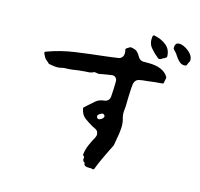

<svg xmlns="http://www.w3.org/2000/svg" viewBox="-95 -711 880 845"><g transform="rotate(15 344.5 -288.5)"><path d="M586 -534Q586 -530 583 -527.5Q580 -525 576 -523Q572 -522 568 -519Q564 -516 559 -514Q552 -512 547 -517Q529 -531 512.5 -550.5Q496 -570 500 -600Q502 -611 511 -607Q543 -600 564 -582.5Q585 -565 586 -534ZM688 -550Q690 -541 686.5 -536Q683 -531 680 -522Q678 -515 670 -515Q656 -514 645 -524Q634 -534 626 -547Q622 -555 613 -564Q604 -573 604 -575Q603 -596 614.5 -600Q626 -604 642.5 -597Q659 -590 672.5 -577Q686 -564 688 -550ZM605 -445Q607 -442 604 -430Q602 -424 602 -418Q600 -413 596 -413Q577 -412 561 -410Q545 -408 530 -406Q523 -405 515 -404.5Q507 -404 498 -402Q476 -400 471 -377Q469 -362 468.5 -346Q468 -330 467 -313Q467 -297 466.5 -281.5Q466 -266 464 -251Q463 -239 466 -225Q474 -201 472 -174.5Q470 -148 465 -125Q464 -120 463.5 -115.5Q463 -111 462 -106Q461 -102 460.5 -98Q460 -94 458 -91Q455 -85 452.5 -79.5Q450 -74 447 -69Q436 -46 425 -23Q414 0 404 27Q402 31 399 31H397Q393 29 389 29Q385 29 381 29Q376 29 371 28.5Q366 28 361 25Q357 22 356.5 19Q356 16 356 15Q357 13 356 13Q354 11 353 11Q352 10 350.5 9Q349 8 348 5Q345 1 347 -6Q347 -12 346.5 -13Q346 -14 344 -15Q340 -16 340 -21Q343 -45 351 -63.5Q359 -82 368 -99Q370 -102 371.5 -105Q373 -108 374 -111Q378 -119 375 -129Q372 -139 364 -143Q360 -145 356 -147Q352 -149 348 -151Q328 -162 310 -175.5Q292 -189 287 -217Q287 -221 289 -222Q292 -224 294.5 -227Q297 -230 300 -232Q315 -245 330 -258.5Q345 -272 369 -274Q390 -277 393 -298Q396 -336 396 -370Q396 -379 389.5 -385.5Q383 -392 373 -391Q362 -390 349 -387.5Q336 -385 318 -382Q314 -381 310.5 -381.5Q307 -382 303 -383Q301 -383 299 -383.5Q297 -384 295 -384Q293 -384 291.5 -383Q290 -382 288 -381Q286 -380 283.5 -379.5Q281 -379 279 -378Q274 -377 268 -376.5Q262 -376 255 -376Q240 -374 224 -373Q212 -371 196.5 -369Q181 -367 164 -367Q159 -367 151 -365Q136 -361 121 -362.5Q106 -364 92 -367Q91 -368 90.5 -368Q90 -368 89 -369Q87 -371 84.5 -373.5Q82 -376 79 -378Q72 -383 67.5 -391Q63 -399 60 -406Q59 -408 59 -411Q60 -414 63 -415Q125 -438 189.5 -447Q254 -456 318 -463Q335 -465 349.5 -467Q364 -469 379 -471Q389 -472 395.5 -479.5Q402 -487 402 -497Q403 -505 400 -514Q399 -517 401 -519Q402 -521 410.5 -526Q419 -531 421 -531Q430 -530 441.5 -526Q453 -522 465 -501Q475 -482 497 -484H514Q582 -484 605 -445ZM385 -200Q390 -207 384.5 -213Q379 -219 371 -215Q368 -214 365 -212Q362 -210 360 -208Q353 -202 357 -194.5Q361 -187 369 -189Q373 -191 376.5 -192.5Q380 -194 382 -197Q383 -198 383.5 -198.5Q384 -199 385 -200Z"/></g></svg>

Font: Slackside One
Style: Regular
Weight: 400
Version: Version 1.000